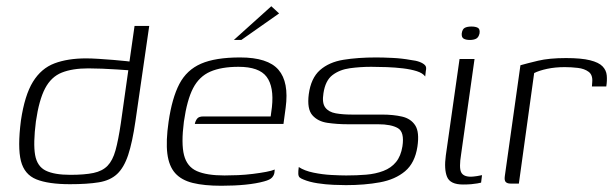

<svg xmlns="http://www.w3.org/2000/svg" viewBox="-20 -588 1967 615"><path d="M204 2Q135 2 96.5 -13.5Q58 -29 47 -72.5Q36 -116 47 -202Q59 -283 85.5 -326Q112 -369 154.5 -385Q197 -401 256 -401Q272 -401 296 -399.5Q320 -398 344 -396Q368 -394 386.5 -392Q405 -390 410 -388L393 -379L411 -505H458L414 -201Q404 -132 390.5 -91.5Q377 -51 355 -30.5Q333 -10 296.5 -4Q260 2 204 2ZM205 -28Q251 -28 279.5 -34Q308 -40 324.5 -57Q341 -74 350 -106.5Q359 -139 367 -193L391 -363Q378 -364 355 -365.5Q332 -367 307.5 -368Q283 -369 263 -369Q212 -369 178 -355.5Q144 -342 124.5 -305Q105 -268 95 -199Q86 -128 92.5 -91.5Q99 -55 126.5 -41.5Q154 -28 205 -28Z M689 7Q634 7 597.5 -2Q561 -11 541 -33.5Q521 -56 516 -96Q511 -136 520 -198Q531 -274 554.5 -319Q578 -364 624 -384Q670 -404 749 -404Q838 -404 872 -364.5Q906 -325 895 -243L888 -191H604Q606 -201 611.5 -208Q617 -215 631 -215H847L851 -245Q858 -310 834 -342Q810 -374 744 -374Q689 -374 653.5 -358.5Q618 -343 598.5 -305.5Q579 -268 569 -198Q560 -128 569.5 -91Q579 -54 610.5 -40Q642 -26 699 -26Q719 -26 742.5 -27Q766 -28 790 -31Q814 -34 832.5 -37.5Q851 -41 860 -45L859 -35Q858 -27 851.5 -19.5Q845 -12 826 -7Q801 0 766 3.5Q731 7 689 7ZM729 -460 849 -568 874 -545 753 -460Z M1088 5Q1073 5 1048 4Q1023 3 997 -1Q971 -5 952 -13Q944 -16 940 -19.5Q936 -23 935.5 -31Q935 -39 937 -53Q955 -41 984 -35Q1013 -29 1042 -27.5Q1071 -26 1089 -26Q1123 -26 1153 -28.5Q1183 -31 1208 -40.5Q1233 -50 1248.5 -69Q1264 -88 1269 -119Q1276 -165 1254.5 -177.5Q1233 -190 1191 -190H1094Q1060 -190 1029 -194.5Q998 -199 980.5 -219Q963 -239 969 -286Q976 -338 1005 -363.5Q1034 -389 1080 -396.5Q1126 -404 1185 -404Q1207 -404 1237.5 -402.5Q1268 -401 1295 -396Q1313 -394 1324.5 -389.5Q1336 -385 1341.5 -379Q1347 -373 1344 -361L1342 -343Q1334 -354 1315 -360Q1296 -366 1271 -369Q1246 -372 1219 -373Q1192 -374 1169 -374Q1134 -374 1101 -369.5Q1068 -365 1045 -347.5Q1022 -330 1016 -289Q1011 -258 1022 -243.5Q1033 -229 1055.5 -225Q1078 -221 1107 -221H1203Q1240 -221 1268 -214.5Q1296 -208 1310 -186.5Q1324 -165 1317 -118Q1309 -66 1277.5 -39.5Q1246 -13 1197 -4Q1148 5 1088 5Z M1463 3Q1422 3 1412 -21.5Q1402 -46 1408 -90L1452 -399H1500L1457 -94Q1450 -51 1457 -36.5Q1464 -22 1488 -22Q1495 -22 1508 -24Q1521 -26 1524 -27L1521 -3Q1517 -2 1509 -0.5Q1501 1 1489.5 2Q1478 3 1463 3ZM1485 -460Q1473 -460 1465.5 -464Q1458 -468 1459 -481Q1461 -495 1469 -499Q1477 -503 1490 -503Q1503 -503 1510.5 -499Q1518 -495 1516 -481Q1513 -468 1505 -464Q1497 -460 1485 -460Z M1642 0H1615Q1605 0 1600 -5Q1595 -10 1597 -24L1647 -379Q1668 -385 1703.5 -393.5Q1739 -402 1793 -402Q1842 -402 1870 -395Q1898 -388 1910 -375.5Q1922 -363 1923.5 -346.5Q1925 -330 1922 -311H1876L1877 -325Q1879 -348 1865.5 -358Q1852 -368 1831 -370.5Q1810 -373 1789 -373Q1758 -373 1732.5 -367.5Q1707 -362 1691 -354Z"/></svg>

Font: Genos Thin Light
Style: Italic
Weight: 300
Italic angle: -8°
Version: Version 1.010